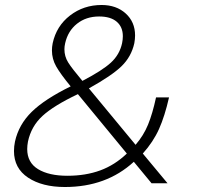

<svg xmlns="http://www.w3.org/2000/svg" viewBox="-20 -734 791 769"><path d="M36 -129Q36 -148 40 -167Q55 -235 107 -286Q159 -337 263 -388Q222 -438 205 -468Q188 -498 188 -532Q188 -546 191 -561Q206 -630 260.5 -672Q315 -714 387 -714Q446 -714 483.5 -680Q521 -646 521 -592Q521 -578 518 -561Q506 -507 467 -469Q428 -431 336 -380L523 -154Q555 -191 573 -235Q591 -279 605 -344H657Q640 -269 617 -217.5Q594 -166 552 -119L651 0H587L516 -86Q406 15 240 15Q149 15 92.5 -22.5Q36 -60 36 -129ZM469 -561Q472 -576 472 -589Q472 -626 447.5 -647Q423 -668 377 -668Q325 -668 288.5 -639Q252 -610 241 -561Q238 -548 238 -537Q238 -508 253 -484Q268 -460 310 -410Q389 -451 424 -483Q459 -515 469 -561ZM488 -119 292 -357Q195 -311 150 -269.5Q105 -228 92 -167Q89 -151 89 -137Q89 -83 132.5 -56.5Q176 -30 250 -30Q323 -30 381.5 -51.5Q440 -73 488 -119Z"/></svg>

Font: Prompt ExtraLight
Style: Italic
Weight: 275
Italic angle: -12°
Designer: Katatrad Team
Foundry: CadsonDemak
Version: Version 1.000